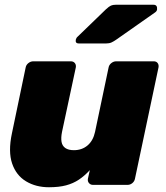

<svg xmlns="http://www.w3.org/2000/svg" viewBox="-20 -778 697 808"><path d="M186 10Q131 10 89.5 -15Q48 -40 31 -90Q14 -140 30 -216L88 -494Q90 -505 99.5 -512.5Q109 -520 120 -520H278Q289 -520 295 -512.5Q301 -505 299 -494L241 -223Q236 -198 239 -181Q242 -164 255 -155Q268 -146 291 -146Q325 -146 348.5 -166Q372 -186 380 -223L437 -494Q439 -505 448.5 -512.5Q458 -520 469 -520H627Q638 -520 643.5 -512.5Q649 -505 647 -494L548 -26Q546 -15 537 -7.5Q528 0 517 0H371Q361 0 354.5 -7.5Q348 -15 350 -26L358 -62Q336 -38 312 -22Q288 -6 258 2Q228 10 186 10ZM312 -595Q296 -595 299 -611Q301 -619 307 -624L426 -739Q439 -751 447 -754.5Q455 -758 467 -758H626Q643 -758 641 -738Q640 -731 633 -726L469 -611Q459 -604 449.5 -599.5Q440 -595 425 -595Z"/></svg>

Font: Rubik Light ExtraBold
Style: Italic
Weight: 800
Italic angle: -12°
Version: Version 2.104